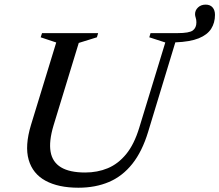

<svg xmlns="http://www.w3.org/2000/svg" viewBox="-20 -822 974 852"><path d="M217.5 -265Q196.5 -195 204.5 -148.8Q212.5 -102.5 250.8 -79.5Q289 -56.5 358 -56.5Q412.5 -56.5 458.2 -75.5Q504 -94.5 539.8 -138Q575.5 -181.5 598 -255.5L713.5 -633.5L642.5 -656.5L648 -675H767Q820 -675 835.8 -687Q851.5 -699 851.5 -722.5Q851.5 -734.5 848.5 -743.2Q845.5 -752 845.5 -759Q845.5 -776.5 858.8 -789Q872 -801.5 892.5 -801.5Q912.5 -801.5 923.2 -789.2Q934 -777 934 -756Q934 -721 917 -694.2Q900 -667.5 861.8 -652Q823.5 -636.5 758 -634L637.5 -237.5Q611 -150 567.2 -95Q523.5 -40 463.5 -14.5Q403.5 11 328 11Q239 11 182 -20Q125 -51 107.2 -113Q89.5 -175 117.5 -267.5L229.5 -633.5L160.5 -656.5L166.5 -675H415.5L410 -656.5L329.5 -631.5Z"/></svg>

Font: Newsreader 24pt Medium
Style: Italic
Weight: 500
Italic angle: -17°
Designer: Hugues Gentile
Foundry: Production Type
Version: Version 1.003